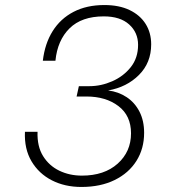

<svg xmlns="http://www.w3.org/2000/svg" viewBox="-20 -730 690 762"><path d="M303 12Q237 12 185.5 -14.5Q134 -41 105 -90Q76 -139 79 -207H129Q127 -149 151 -110.5Q175 -72 215.5 -52.5Q256 -33 305 -33Q394 -33 447 -80.5Q500 -128 500 -201Q500 -271 450 -309Q400 -347 323 -347H284L293 -388H335Q381 -388 425.5 -407.5Q470 -427 499 -463.5Q528 -500 528 -552Q528 -601 492.5 -633Q457 -665 392 -665Q304 -665 256 -617.5Q208 -570 200 -489H150Q158 -557 189 -606.5Q220 -656 272 -683Q324 -710 394 -710Q453 -710 494.5 -690Q536 -670 558 -635Q580 -600 580 -554Q580 -481 531.5 -432.5Q483 -384 409 -371Q450 -366 482.5 -344.5Q515 -323 533.5 -287Q552 -251 552 -203Q552 -140 521.5 -91.5Q491 -43 435 -15.5Q379 12 303 12Z"/></svg>

Font: Azeret Mono Thin Thin
Style: Italic
Weight: 250
Italic angle: -12°
Version: Version 1.002